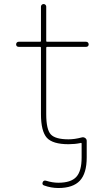

<svg xmlns="http://www.w3.org/2000/svg" viewBox="-20 -734 540 959"><path d="M271.5 205.1Q235.4 205.1 200.2 192.4Q188.5 188.5 193.4 175.8Q198.2 165 210.9 168.9Q242.2 178.7 271.5 178.7Q334 178.7 360.8 149.9Q387.7 121.1 387.7 52.7V-16.6Q387.7 -20.5 383.8 -20.5L381.8 -19.5Q353.5 -13.7 322.3 -13.7Q243.2 -13.7 213.9 -45.9Q184.6 -79.1 184.6 -164.1V-495.1Q184.6 -500 179.7 -500H73.2Q67.4 -500 64 -503.4Q60.5 -506.8 60.5 -512.2Q60.5 -517.6 64 -521.5Q67.4 -525.4 73.2 -525.4H179.7Q184.6 -525.4 184.6 -529.3V-701.2Q184.6 -706.1 188.5 -710Q192.4 -713.9 197.8 -713.9Q203.1 -713.9 207 -710Q210.9 -706.1 210.9 -701.2V-529.3Q210.9 -525.4 214.8 -525.4H410.2Q416 -525.4 419.4 -521.5Q422.9 -517.6 422.9 -512.2Q422.9 -506.8 419.4 -503.4Q416 -500 410.2 -500H214.8Q210.9 -500 210.9 -495.1V-164.1Q210.9 -86.9 233.9 -62.5Q256.8 -38.1 322.3 -38.1Q353.5 -38.1 389.6 -47.9Q398.4 -49.8 405.8 -44.4Q413.1 -39.1 413.1 -30.3V52.7Q413.1 131.8 378.9 168.5Q344.7 205.1 271.5 205.1Z"/></svg>

Font: Rounded-X Mgen+ 1mn thin
Style: Regular
Weight: 100
Designer: [Source Han Sans]
Ryoko NISHIZUKA  (kana & ideographs); Paul D. Hunt (Latin, Greek & Cyrillic); Wenlong ZHANG  (bopomofo
Version: Version 1.059.20150602